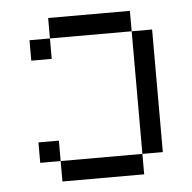

<svg xmlns="http://www.w3.org/2000/svg" viewBox="-43 -543 585 585"><g transform="rotate(-5 250.0 -250.0)"><path d="M375 -437.5H125V-500H375ZM62.5 -125H125V-62.5H62.5ZM62.5 -437.5H125V-375H62.5ZM125 -62.5H375V0H125ZM375 -437.5H437.5V-62.5H375Z"/></g></svg>

Font: 寒蝉点阵体 16px
Style: Regular
Weight: 400
Designer: Designed by Warren2060
Foundry: ChillType
Version: Version 1.000